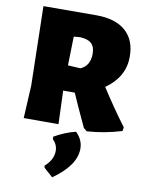

<svg xmlns="http://www.w3.org/2000/svg" viewBox="-101 -719 833 1093"><g transform="rotate(10 315.5 -172.0)"><path d="M367 -648Q476 -648 535 -596.5Q594 -545 594 -448Q594 -331 486 -255Q558 -143 630 -47L627 -25Q525 6 426 12L407 -4Q343 -141 321 -193H254L261 0H60L70 -190L60 -647ZM296 -509 260 -506 256 -339 329 -335Q383 -359 383 -428Q383 -468 362.5 -487.5Q342 -507 296 -509ZM367 25Q408 65 408 116Q408 213 278 304L226 258L224 246Q272 204 272 153Q272 117 244 89V75Q305 40 367 25Z"/></g></svg>

Font: Alegreya Sans SC Black
Style: Regular
Weight: 900
Designer: Juan Pablo del Peral
Foundry: Huerta Tipografica
Version: Version 2.007